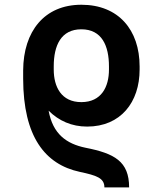

<svg xmlns="http://www.w3.org/2000/svg" viewBox="-20 -573 698 825"><path d="M428.6 232.2H534.8C534.8 120 471.6 86.3 347.3 61.8C264.9 44.7 207 2.5 188.9 -97.3C233.3 -53.6 288 -29.1 354.4 -29.1C498.9 -29.1 579.9 -134.2 579.9 -274.1V-287.6C579.9 -444.2 489.3 -552.6 329.5 -552.6C170.5 -552.6 80.6 -438.2 79.5 -271V-234.7C79.9 14.2 173.7 133.5 322.8 165.5C394.5 180.8 428.6 191.8 428.6 232.2ZM210.9 -274.1V-287.6C210.9 -378.2 242.5 -447.1 329.5 -447.1C418.3 -447.1 448.2 -375.4 448.2 -287.6V-274.1C448.2 -199.6 415.5 -134.2 329.5 -134.2C243.6 -134.2 210.9 -199.9 210.9 -274.1Z"/></svg>

Font: Margiela Sans Semi Bold
Style: Regular
Weight: 600
Designer: Stefan Endress, Andreas Faust
Version: Version 1.100;FEAKit 1.0